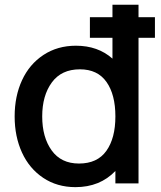

<svg xmlns="http://www.w3.org/2000/svg" viewBox="-20 -770 674 806"><path d="M630.4 -697.8V-611.3H561.5V0H464.4V-52.2Q399.4 15.6 296.9 15.6Q219.7 15.6 161.4 -23.4Q103 -62.5 72.3 -129.6Q41.5 -196.8 41.5 -281.2Q41.5 -366.2 72.5 -433.3Q103.5 -500.5 162.4 -539.3Q221.2 -578.1 298.8 -578.1Q391.1 -578.1 452.1 -523.9V-611.3H357.4V-697.8H452.1V-750H561.5V-697.8ZM311.5 -83.5Q388.7 -83.5 426.5 -136.7Q464.4 -189.9 464.4 -281.2Q464.4 -373 427 -426Q389.6 -479 315.4 -479Q237.8 -479 197.5 -423.8Q157.2 -368.7 157.2 -281.2Q157.2 -193.8 196.8 -138.7Q236.3 -83.5 311.5 -83.5Z"/></svg>

Font: Manrope3 Semibold
Style: Regular
Weight: 600
Width: 4
Designer: Mikhail Sharanda
Foundry: Mikhail Sharanda
Version: Version 3.000;PS 003.000;hotconv 1.0.88;makeotf.lib2.5.64775